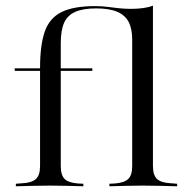

<svg xmlns="http://www.w3.org/2000/svg" viewBox="-20 -652 663 672"><path d="M31.5 -404V-412.9H303.2V-404ZM156.5 -2.4Q125 -2.4 96.4 -1.6Q67.7 -0.8 35.5 0V-8.9L56.5 -10.5Q91.1 -12.1 105.6 -25.4Q120.2 -38.7 120.2 -71V-206.5H192.7V-71Q192.7 -38.7 206.5 -25.4Q220.2 -12.1 254.8 -9.7L271.8 -8.9V0Q241.1 -0.8 213.3 -1.6Q185.5 -2.4 156.5 -2.4ZM120.2 -206.5V-414.5Q120.2 -494.4 136.7 -541.5Q153.2 -588.7 195.2 -609.7Q237.1 -630.6 312.9 -630.6Q334.7 -630.6 354.4 -628.2Q374.2 -625.8 394.8 -623.4Q415.3 -621 438.7 -621Q461.3 -621 481.5 -623.8Q501.6 -626.6 515.3 -632.3V-206.5H442.7V-513.7Q442.7 -551.6 430.2 -575.4Q417.7 -599.2 389.9 -610.9Q362.1 -622.6 316.1 -622.6Q271 -622.6 243.5 -610.5Q216.1 -598.4 204.4 -572.2Q192.7 -546 192.7 -501.6V-206.5ZM479 -2.4Q449.2 -2.4 421.8 -1.6Q394.4 -0.8 362.9 0V-8.9L380.6 -9.7Q414.5 -12.1 428.6 -25.4Q442.7 -38.7 442.7 -71V-206.5H515.3V-71Q515.3 -38.7 529.8 -25.4Q544.4 -12.1 579 -10.5L600 -8.9V0Q567.7 -0.8 539.1 -1.6Q510.5 -2.4 479 -2.4Z"/></svg>

Font: Playfair 144pt SemiExpanded Light
Style: Regular
Weight: 300
Width: 6
Designer: Claus Eggers Sørensen
Foundry: Claus Eggers Sørensen
Version: Version 2.203